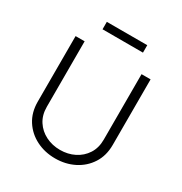

<svg xmlns="http://www.w3.org/2000/svg" viewBox="-207 -1057 1158 1222"><g transform="rotate(30 372.0 -446.0)"><path d="M581.3 -727.3H647.7V-245.7Q647.7 -166.5 610.4 -108.7Q573.2 -50.8 510.7 -19.2Q448.2 12.4 372.2 12.4Q296.2 12.4 233.5 -19.2Q170.8 -50.8 133.7 -108.7Q96.6 -166.5 96.6 -245.7V-727.3H163V-245.7Q163 -185.4 191.4 -141.5Q219.8 -97.7 267.4 -73.9Q315 -50.1 372.2 -50.1Q429.7 -50.1 477.1 -73.9Q524.5 -97.7 552.9 -141.5Q581.3 -185.4 581.3 -245.7ZM520.6 -905.2V-850.5H223.4V-905.2Z"/></g></svg>

Font: Inter UI Light
Style: Regular
Weight: 300
Designer: Rasmus Andersson
Foundry: rsms
Version: 3.2;8d6f07862